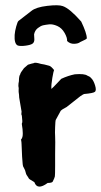

<svg xmlns="http://www.w3.org/2000/svg" viewBox="-20 -661 380 721"><path d="M108 -532 109 -513Q109 -502 102 -497Q95 -492 76 -489.5Q57 -487 47 -490Q33 -496 35 -530Q36 -544 41 -562Q46 -580 49.5 -582.5Q53 -585 98 -620Q115 -634 157.5 -639Q200 -644 216 -638Q242 -629 285 -580Q306 -536 306 -517Q306 -514 281 -503Q274 -497 258.5 -496.5Q243 -496 232 -507Q233 -519 222.5 -537.5Q212 -556 195 -563.5Q178 -571 164.5 -569.5Q151 -568 142 -566Q133 -564 122 -555.5Q111 -547 108 -532ZM52 -295Q52 -304 50 -316V-323Q51 -330 49 -338Q49 -348 51 -356Q51 -376 56 -382Q56 -387 70 -405Q74 -409 85 -418Q101 -423 107 -424Q111 -428 134 -421Q144 -420 165 -414Q172 -412 183 -398Q181 -394 176.5 -368.5Q172 -343 173 -327Q179 -332 194 -348Q209 -364 210 -365Q236 -377 261 -382Q297 -385 308 -377Q317 -374 322 -368Q331 -360 337 -340.5Q343 -321 336 -316Q330 -311 296 -308Q294 -308 282 -300L230 -259Q214 -251 208 -245L189 -210Q188 -208 187 -184Q186 -160 187 -149.5Q188 -139 187 -82V-39Q187 -4 186 1.5Q185 7 178 21Q175 26 159 26Q120 55 109 23L96 15Q88 11 86 5Q78 -6 78 -8L74 -22L68 -34Q65 -35 63 -72.5Q61 -110 61 -118.5Q61 -127 59 -137Q66 -144 65.5 -161Q65 -178 63 -187.5Q61 -197 63 -199.5Q65 -202 62 -227Q59 -231 61 -242Z"/></svg>

Font: Caveat Brush
Style: Regular
Weight: 400
Designer: Pablo Impallari
Foundry: Creative Lab NY
Version: Version 1.096; ttfautohint (v1.3)